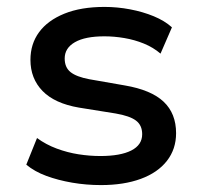

<svg xmlns="http://www.w3.org/2000/svg" viewBox="-20 -526 580 555"><path d="M272 9Q229 9 188.5 2Q148 -5 114 -17.5Q80 -30 56 -50L87 -127Q113 -108 144 -96.5Q175 -85 207 -80Q239 -75 270 -75Q328 -75 359.5 -91Q391 -107 391 -138Q391 -164 373 -177.5Q355 -191 314 -198L208 -215Q138 -227 103 -263Q68 -299 68 -353Q68 -399 93 -433Q118 -467 166 -486.5Q214 -506 282 -506Q319 -506 356 -499Q393 -492 424.5 -479Q456 -466 477 -447L444 -371Q423 -389 396 -400Q369 -411 339.5 -416Q310 -421 282 -421Q226 -421 196.5 -404Q167 -387 167 -357Q167 -331 184 -317.5Q201 -304 238 -297L341 -279Q417 -266 453 -232Q489 -198 489 -141Q489 -95 462.5 -61Q436 -27 387 -9Q338 9 272 9Z"/></svg>

Font: Nunito Sans 8pt SemiBold
Style: Regular
Weight: 600
Version: Version 3.101;gftools[0.9.27]